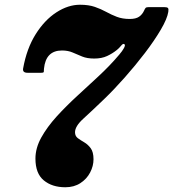

<svg xmlns="http://www.w3.org/2000/svg" viewBox="-20 -780 731 810"><path d="M77.5 -491Q92.5 -575 130.2 -635.2Q168 -695.5 217.8 -727.8Q267.5 -760 317.5 -760Q354 -760 380 -751Q406 -742 427.8 -730Q449.5 -718 473 -709Q496.5 -700 527.5 -700Q553 -700 566.8 -709.5Q580.5 -719 588 -735.5Q591 -742.5 594 -746.2Q597 -750 607.5 -750H672Q685 -750 688.5 -746.2Q692 -742.5 690 -730Q685.5 -701 658.5 -655Q631.5 -609 591.2 -556.2Q551 -503.5 506 -452.8Q461 -402 420.5 -363Q367 -311.5 331.8 -279.5Q296.5 -247.5 296.5 -222Q296.5 -206 308.2 -197.2Q320 -188.5 335.5 -179.5Q351 -170.5 362.8 -154.5Q374.5 -138.5 374.5 -108Q374.5 -79.5 360.2 -52.2Q346 -25 319.2 -7.5Q292.5 10 255.5 10Q200 10 164.8 -19Q129.5 -48 129.5 -111Q129.5 -155.5 154.2 -200Q179 -244.5 219.2 -288.8Q259.5 -333 306.5 -376Q344 -410.5 394 -456.8Q444 -503 483.5 -550Q496 -564.5 502.8 -577Q509.5 -589.5 505.5 -593Q500 -598.5 491.2 -587.5Q482.5 -576.5 471.5 -568Q454 -554 431.5 -543.5Q409 -533 377.5 -533Q347.5 -533 326.8 -541.5Q306 -550 286.5 -558.5Q267 -567 241.5 -567Q173 -567 165.5 -490Q165 -481.5 164.8 -477.2Q164.5 -473 154 -473H96Q74.5 -473 77.5 -491Z"/></svg>

Font: Besley* Fatface
Style: Italic
Weight: 900
Italic angle: -13°
Designer: Owen Earl
Foundry: indestructible type*
Version: Version 3.000; ttfautohint (v1.8.3)